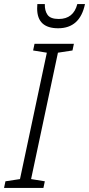

<svg xmlns="http://www.w3.org/2000/svg" viewBox="-51 -931 441 951"><path d="M370 -911H332Q313 -837 240 -837Q199 -837 184.5 -857.5Q170 -878 171 -911H134Q133 -902 133 -889Q133 -791 237 -791Q345 -791 370 -911ZM164 0 171 -33 103 -44 236 -670 308 -681 315 -714H120L113 -681L181 -670L48 -44L-24 -33L-31 0Z"/></svg>

Font: Noto Sans UI SemiCondensed Light
Style: Italic
Weight: 300
Width: 4
Designer: Monotype Design Team
Foundry: Monotype Imaging Inc.
Version: 1.001